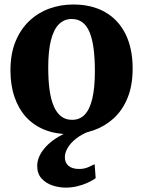

<svg xmlns="http://www.w3.org/2000/svg" viewBox="-20 -586 636 854"><path d="M26.5 -273Q26.5 -347 49.2 -402Q72 -457 111 -493.5Q150 -530 200 -548Q250 -566 305.5 -566Q388.5 -566 447.8 -532Q507 -498 538.5 -434.2Q570 -370.5 570 -281.5Q570 -206 547.5 -150.8Q525 -95.5 485.8 -59.8Q446.5 -24 396.5 -6.5Q346.5 11 291 11Q229 11 180 -8.2Q131 -27.5 97 -64.2Q63 -101 44.8 -153.8Q26.5 -206.5 26.5 -273ZM300.5 -53Q334.5 -53 356.8 -76Q379 -99 390.5 -147Q402 -195 402 -270Q402 -325.5 396.5 -368.5Q391 -411.5 379 -441.2Q367 -471 347.2 -486.2Q327.5 -501.5 299 -501.5Q265.5 -501.5 242.2 -478.5Q219 -455.5 206.8 -407.8Q194.5 -360 194.5 -285Q194.5 -229 200.5 -186Q206.5 -143 219.2 -113.5Q232 -84 252 -68.5Q272 -53 300.5 -53ZM272.5 248.5Q242.5 248.5 213.2 238.8Q184 229 164.8 207.8Q145.5 186.5 145.5 151.5Q145.5 130.5 155.2 108.8Q165 87 183.8 66.8Q202.5 46.5 229.2 29Q256 11.5 289.5 -1L323 -5L375 -1Q340.5 12.5 316.8 31.8Q293 51 280.8 72.2Q268.5 93.5 268.5 113Q268.5 138 285 151.8Q301.5 165.5 331.5 165.5Q353.5 165.5 369.2 159Q385 152.5 401 144.5L405.5 206.5Q391 217 369.8 226.8Q348.5 236.5 323.5 242.5Q298.5 248.5 272.5 248.5Z"/></svg>

Font: Merriweather 28pt ExtraBold
Style: Regular
Weight: 800
Version: Version 2.100